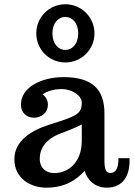

<svg xmlns="http://www.w3.org/2000/svg" viewBox="-20 -864 623 894"><path d="M46.9 -122.6C46.9 -33.2 122.6 9.8 194.8 9.8C283.2 9.8 335.4 -25.9 374 -68.4C387.7 -22 425.8 9.8 476.1 9.8C558.6 9.8 586.4 -53.2 583 -127.4H531.7C531.7 -72.3 514.6 -58.6 492.2 -58.6C472.7 -58.6 466.3 -78.1 466.3 -116.7V-335.9C466.3 -446.3 411.6 -504.9 275.4 -504.9C171.4 -504.9 72.8 -455.6 77.6 -371.6C79.6 -338.9 104 -315.9 138.2 -315.9C174.3 -315.9 203.1 -340.8 203.1 -376.5C203.1 -396.5 193.4 -413.6 178.7 -424.8C198.2 -438.5 228.5 -449.2 266.6 -449.2C317.4 -449.2 360.8 -418 360.8 -386.2C360.8 -331.5 335 -323.2 207 -282.7C126 -256.3 46.9 -208.5 46.9 -122.6ZM165 -124C165 -173.8 194.3 -213.9 251 -238.3C274.4 -247.6 323.2 -264.6 360.8 -284.2V-209C360.8 -108.9 299.3 -58.1 232.9 -58.1C192.4 -58.1 165 -83.5 165 -124ZM284.2 -573.2C359.4 -573.2 419.9 -633.3 419.9 -708.5C419.9 -783.7 359.4 -844.2 284.2 -844.2C209 -844.2 148.9 -783.7 148.9 -708.5C148.9 -633.3 209 -573.2 284.2 -573.2ZM284.2 -631.3C251.5 -631.3 224.1 -660.2 224.1 -708.5C224.1 -756.8 251.5 -785.2 284.2 -785.2C316.9 -785.2 344.2 -756.8 344.2 -708.5C344.2 -660.2 316.9 -631.3 284.2 -631.3Z"/></svg>

Font: Arbutus Slab
Style: Regular
Weight: 400
Designer: Karolina Lach
Foundry: Karolina Lach
Version: Version 1.001